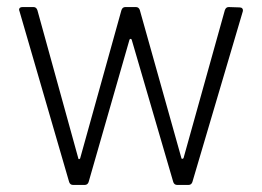

<svg xmlns="http://www.w3.org/2000/svg" viewBox="-20 -524 743 544"><path d="M176 -8 35 -493 34 -496Q34 -504 44 -504H75Q83 -504 86 -495L202 -75Q202 -73 204 -73Q205 -73 207 -75L324 -495Q327 -504 335 -504H365Q373 -504 376 -496L494 -76Q494 -74 497 -74Q498 -74 500 -76L617 -495Q620 -504 628 -504L659 -503Q664 -503 666.5 -500Q669 -497 668 -492L525 -8Q522 0 514 0H482Q474 0 471 -8L353 -412Q351 -414 350 -414Q349 -414 347 -412L231 -8Q228 0 220 0H187Q179 0 176 -8Z"/></svg>

Font: Barlow GEO Light
Style: Regular
Weight: 300
Designer: Jeremy Tribby
Foundry: Tribby Type
Version: Version 1.408